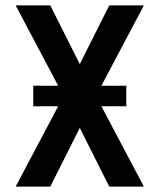

<svg xmlns="http://www.w3.org/2000/svg" viewBox="-20 -690 590 710"><path d="M38 0 195 -297H103V-373H195L38 -670H166L275 -453L384 -670H512L355 -373H447V-297H355L512 0H384L275 -217L166 0Z"/></svg>

Font: Lode Term
Style: Bold
Weight: 700
Monospace: yes
Designer: Belleve Invis
Foundry: Belleve Invis
Version: Version 29.2.0